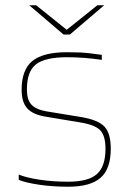

<svg xmlns="http://www.w3.org/2000/svg" viewBox="-20 -702 489 728"><path d="M234 -485Q152 -485 117 -458.5Q82 -432 82 -362Q82 -324 99 -305.5Q116 -287 155 -280L289 -258Q353 -247 376.5 -221.5Q400 -196 400 -138Q400 -62 361.5 -28Q323 6 238 6Q180 6 129 -1.5Q78 -9 51 -20V-40Q81 -28 131 -20.5Q181 -13 238 -13Q315 -13 347.5 -42Q380 -71 380 -138Q380 -187 360 -208Q340 -229 283 -238L151 -260Q104 -268 83 -291.5Q62 -315 62 -361Q62 -438 103 -471Q144 -504 234 -504Q263 -504 286.5 -503Q310 -502 366 -494V-475Q332 -480 300 -482.5Q268 -485 234 -485ZM91 -682H117L233 -589L349 -682H375L245 -571H221Z"/></svg>

Font: Blinker Thin
Style: Regular
Weight: 100
Designer: Juergen Huber
Foundry: supertype
Version: Version 1.017;hotconv 1.0.117;makeotfexe 2.5.65602